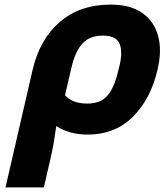

<svg xmlns="http://www.w3.org/2000/svg" viewBox="-20 -576 717 836"><path d="M4 240 122 -272Q153 -405 240.5 -480.5Q328 -556 462 -556Q548 -556 599.5 -519.5Q651 -483 668 -421Q686 -358 666 -273Q637 -146 559 -68Q481 10 362 10Q282 10 225 -27Q215 47 204 96L171 240ZM360 -125Q419 -125 449 -161Q479 -197 496 -273Q516 -343 502 -382Q488 -421 428 -421Q370 -421 338.5 -386Q307 -351 291 -281L263 -161Q296 -125 360 -125Z"/></svg>

Font: Passageway
Style: BdIt
Weight: 700
Foundry: Ascender Corporation
Version: Version 1.11